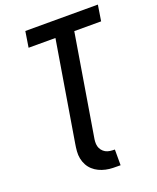

<svg xmlns="http://www.w3.org/2000/svg" viewBox="-170 -835 940 1149"><g transform="rotate(-20 300.0 -260.0)"><path d="M395 215Q371 215 347.5 214.5Q324 214 301.5 209Q279 204 259 194.5Q239 185 222.5 170Q206 155 195.5 135.5Q185 116 180.5 93.5Q176 71 178 47Q180 23 184 0L289 -634H118L134 -735H596L580 -634H409L304 0Q301 15 300 30.5Q299 46 302.5 60Q306 74 315 85.5Q324 97 336.5 104Q349 111 364.5 113Q380 115 395 115Z"/></g></svg>

Font: Iosevka Curly Extended Oblique
Style: Bold
Weight: 700
Width: 7
Italic angle: -9°
Monospace: yes
Designer: Belleve Invis
Foundry: Belleve Invis
Version: Version 11.1.0; ttfautohint (v1.8.3)